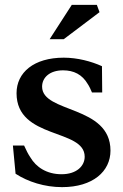

<svg xmlns="http://www.w3.org/2000/svg" viewBox="-20 -753 506 789"><path d="M153 -397C153 -434 184 -464 239 -464C283 -464 318 -447 341 -407C346 -400 353 -385 358 -373H400L399 -481C355 -501 298 -516 242 -516C119 -516 48 -455 48 -370C48 -179 328 -226 328 -109C328 -71 295 -37 233 -37C171 -37 128 -67 105 -106C96 -119 88 -135 79 -155H33L44 -39C95 -6 163 16 235 16C362 16 434 -49 434 -134C434 -322 153 -287 153 -397ZM184 -592H242L389 -703L378 -733H275Z"/></svg>

Font: LT Superior Serif Semibold
Style: Regular
Weight: 600
Designer: Daniel Lyons
Foundry: LyonsType
Version: Version 2.120;FEAKit 1.0